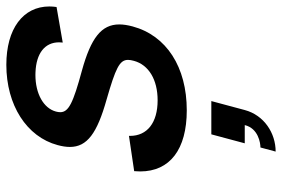

<svg xmlns="http://www.w3.org/2000/svg" viewBox="-162 -433 890 606"><g transform="rotate(-90 283.0 -130.0)"><path d="M237.8 14.5C374.3 14.5 473.9 -49.5 502.6 -156.5C506.7 -171.9 508.9 -185.8 508.9 -198.5C508.9 -255 466.3 -287.9 363 -316.5C261.3 -344.1 231.9 -358.3 231.9 -384.8C231.9 -389 232.6 -393.5 233.9 -398.5C244.4 -437.7 290.5 -463.2 349.4 -463.2C352.2 -463.2 354.9 -463.1 357.7 -463C418 -460.7 452.4 -433.3 452.4 -388.6C452.4 -384.8 452.2 -381 451.7 -377L563.9 -396.5C565 -404.3 565.6 -411.9 565.6 -419.2C565.6 -502.2 495.3 -555 381.4 -555C254.4 -555 154.2 -491 128 -393C124.2 -378.9 122.2 -366.2 122.2 -354.5C122.2 -300 165.3 -268.5 272.1 -238.5C370.1 -210.2 397 -197.9 397 -171C397 -165.5 395.9 -159.4 394 -152.5C381.4 -105.5 334.4 -77.5 269.4 -77.5C198.8 -77.5 157.1 -110.2 157.1 -164.8C157.1 -165.9 157.2 -166.9 157.2 -168L45.8 -151.5C45.2 -145 44.9 -138.7 44.9 -132.6C44.9 -38.8 114.4 14.5 237.8 14.5ZM107.6 295C166.1 295 222.4 258.5 238.7 197.5L267 92H162L133.7 197.5H191.2C180.7 240.5 134.5 247 120.5 247Z"/></g></svg>

Font: Manrope
Style: SemiBoldItalic
Weight: 600
Italic angle: -15°
Designer: Mikhail Sharanda
Foundry: Mikhail Sharanda
Version: Version 4.502;hotconv 1.0.109;makeotfexe 2.5.65596